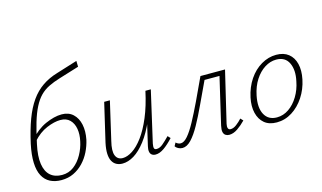

<svg xmlns="http://www.w3.org/2000/svg" viewBox="-85 -970 2075 1237"><g transform="rotate(-15 952.5 -351.5)"><path d="M194 6Q151 6 119 -10.5Q87 -27 69 -61Q51 -95 49 -147.5Q47 -200 62 -271Q82 -361 107 -428Q132 -495 165.5 -542.5Q199 -590 243.5 -620.5Q288 -651 346 -668L484 -711L485 -672L352 -631Q309 -618 275.5 -601.5Q242 -585 217 -559.5Q192 -534 171.5 -494Q151 -454 134 -397Q117 -340 100 -259Q83 -181 91 -129Q99 -77 128.5 -51Q158 -25 206 -25Q251 -25 285 -51Q319 -77 342 -118.5Q365 -160 374 -204Q384 -249 377.5 -286.5Q371 -324 348 -347Q325 -370 285 -370Q245 -370 193.5 -348.5Q142 -327 99 -278L87 -294Q110 -321 137 -342Q164 -363 193 -376Q222 -389 249.5 -396Q277 -403 303 -403Q349 -403 378 -376Q407 -349 416.5 -304Q426 -259 415 -204Q406 -164 387.5 -126.5Q369 -89 340.5 -59Q312 -29 275.5 -11.5Q239 6 194 6Z M601 5Q579 5 561.5 -4Q544 -13 533.5 -32Q523 -51 521.5 -81Q520 -111 529 -153L589 -410H627L568 -155Q552 -91 564.5 -60Q577 -29 612 -29Q642 -29 677 -51.5Q712 -74 747 -121Q782 -168 812.5 -240.5Q843 -313 864 -410H888Q864 -302 830 -223Q796 -144 757 -93.5Q718 -43 678.5 -19Q639 5 601 5ZM822 4Q807 4 797 -3.5Q787 -11 784.5 -25.5Q782 -40 787 -61L868 -410H900L822 -69Q818 -48 821 -38.5Q824 -29 837 -29Q858 -29 879 -46.5Q900 -64 926 -91L942 -74Q909 -38 879 -17Q849 4 822 4Z M1000 8Q985 8 971.5 0.5Q958 -7 953 -16L965 -38Q971 -32 979.5 -28Q988 -24 997 -24Q1019 -24 1044 -53Q1069 -82 1097.5 -134.5Q1126 -187 1159.5 -257Q1193 -327 1231 -410H1373L1367 -379H1250Q1213 -301 1180.5 -231Q1148 -161 1118 -107Q1088 -53 1059 -22.5Q1030 8 1000 8ZM1313 4Q1299 4 1288.5 -3Q1278 -10 1274.5 -25Q1271 -40 1277 -67L1357 -410H1395L1314 -69Q1310 -51 1314 -40Q1318 -29 1331 -29Q1350 -29 1370.5 -44.5Q1391 -60 1408 -79L1424 -62Q1398 -35 1369.5 -15.5Q1341 4 1313 4Z M1630 6Q1579 6 1548 -20Q1517 -46 1506 -91Q1495 -136 1507 -193Q1521 -259 1555 -309.5Q1589 -360 1637 -388Q1685 -416 1737 -416Q1787 -416 1818.5 -391Q1850 -366 1861 -321.5Q1872 -277 1860 -219Q1847 -156 1813.5 -105Q1780 -54 1732.5 -24Q1685 6 1630 6ZM1639 -25Q1682 -25 1719 -50.5Q1756 -76 1782.5 -120Q1809 -164 1819 -217Q1835 -289 1812 -337.5Q1789 -386 1729 -386Q1689 -386 1652 -362.5Q1615 -339 1587.5 -296.5Q1560 -254 1548 -195Q1532 -117 1557 -71Q1582 -25 1639 -25Z"/></g></svg>

Font: Ysabeau Office ExtraLight
Style: Italic
Weight: 250
Italic angle: -12°
Designer: Christian Thalmann (Catharsis Fonts)
Version: Version 2.001;gftools[0.9.30]; featfreeze: tnum,lnum,ss02